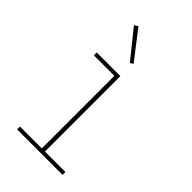

<svg xmlns="http://www.w3.org/2000/svg" viewBox="-226 -824 902 902"><g transform="rotate(45 225.0 -373.0)"><path d="M74 0V-19H219V-501H83V-520H240V-19H376V0ZM228 -595 116 -734 134 -746 243 -605Z"/></g></svg>

Font: Zed Sans Thin Extended
Style: Regular
Weight: 100
Width: 7
Designer: Belleve Invis
Foundry: Belleve Invis
Version: Version 1.0.0; ttfautohint (v1.8.4)